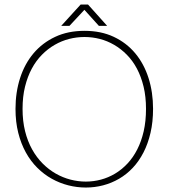

<svg xmlns="http://www.w3.org/2000/svg" viewBox="-20 -818 772 852"><path d="M659.2 -335Q659.2 -408.2 639.2 -471.4Q619.1 -534.7 580.3 -581.3Q541.5 -627.9 484.9 -654.5Q428.2 -681.2 355 -681.2Q281.7 -681.2 224.9 -654.5Q168 -627.9 128.7 -581.3Q89.4 -534.7 69.1 -471.4Q48.8 -408.2 48.8 -335Q48.8 -276.9 61 -228.5Q73.2 -180.2 94.7 -141.4Q116.2 -102.5 145.8 -73.2Q175.3 -43.9 210 -24.7Q244.6 -5.4 283 4.4Q321.3 14.2 360.8 14.2Q400.4 14.2 437.7 4.4Q475.1 -5.4 508.3 -24.7Q541.5 -43.9 569.1 -73.2Q596.7 -102.5 616.7 -141.4Q636.7 -180.2 647.9 -228.5Q659.2 -276.9 659.2 -335ZM627.9 -335Q627.9 -280.8 617.7 -235.8Q607.4 -190.9 589.1 -155Q570.8 -119.1 545.7 -92.3Q520.5 -65.4 490.7 -47.6Q460.9 -29.8 428 -21Q395 -12.2 360.8 -12.2Q326.7 -12.2 292.7 -21Q258.8 -29.8 227.5 -47.6Q196.3 -65.4 169.4 -92.3Q142.6 -119.1 122.6 -155Q102.5 -190.9 91.3 -235.8Q80.1 -280.8 80.1 -335Q80.1 -389.2 91.1 -433.6Q102.1 -478 121.1 -513.4Q140.1 -548.8 166.3 -575.2Q192.4 -601.6 222.9 -619.1Q253.4 -636.7 287.1 -645.3Q320.8 -653.8 355 -653.8Q389.2 -653.8 422.6 -645.3Q456.1 -636.7 486.3 -619.1Q516.6 -601.6 542.7 -575.2Q568.8 -548.8 587.6 -513.4Q606.4 -478 617.2 -433.3Q627.9 -388.7 627.9 -335ZM418.9 -703.1H455.6L370.6 -797.9H337.9L251.5 -703.1H288.1L354.5 -774.4Z"/></svg>

Font: SaysetthaMai Thin
Style: Regular
Weight: 100
Designer: John M. Durdin
Foundry: Lao Script for Windows
Version: Version 1.101